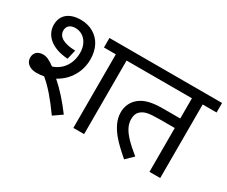

<svg xmlns="http://www.w3.org/2000/svg" viewBox="-104 -932 1472 1245"><g transform="rotate(30 632.5 -310.0)"><path d="M191.4 -275.4C153.8 -303.2 130.4 -314.5 103.5 -314.5C64 -314.5 39.6 -292 39.6 -254.9C39.6 -214.8 75.2 -189.5 121.6 -189.5C141.6 -189.5 161.1 -191.4 179.2 -194.8C233.4 -149.4 285.6 -88.9 349.6 1L413.6 -43.5C361.3 -114.3 308.1 -173.3 253.9 -220.7C294.9 -242.7 327.1 -273.4 350.1 -312.5C373 -351.1 384.3 -393.6 384.3 -439.9C384.3 -478.5 376.5 -512.2 361.3 -541.5C330.6 -599.6 272 -631.8 204.1 -631.8C111.8 -631.8 65.9 -584.5 65.9 -516.6C65.9 -439 130.9 -377.4 253.4 -369.6L270 -439.9C185.5 -441.9 138.2 -467.3 138.2 -515.6C138.2 -547.4 160.2 -567.9 198.7 -567.9C261.7 -567.9 305.2 -515.6 305.2 -443.4C305.2 -361.3 262.2 -298.8 191.4 -275.4ZM694.8 -622.1H421.4V-550.8H510.3V0H590.8V-550.8H694.8Z M1080.1 0H1160.6V-550.8H1264.6V-622.1H680.2V-550.8H1080.1V-399.4H952.6C871.1 -399.4 819.8 -387.2 781.2 -357.4C742.7 -327.6 725.6 -285.6 725.6 -242.2C725.6 -214.4 731.9 -188 744.1 -162.1C756.3 -136.2 772.9 -110.8 794.9 -85.9C816.4 -60.5 850.6 -27.8 897 12.2L950.7 -40C916 -67.9 888.2 -92.8 867.7 -114.3C826.7 -156.7 806.2 -194.8 806.2 -237.3C806.2 -262.2 812.5 -281.7 825.7 -294.9C838.9 -308.1 856 -317.4 877 -321.8C897.9 -326.2 929.2 -328.1 971.2 -328.1H1080.1Z"/></g></svg>

Font: Noto Reveo Sans
Style: Regular
Weight: 400
Designer: Monotype Design team
Foundry: Monotype Imaging Inc.
Version: Version 1.04